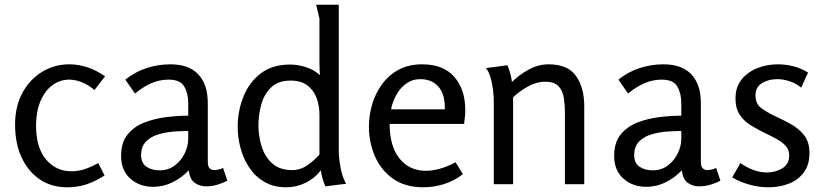

<svg xmlns="http://www.w3.org/2000/svg" viewBox="-20 -782 3507 815"><path d="M274 -509Q312 -509 350.5 -496.5Q389 -484 426 -458L381 -400Q353 -423 326 -433.5Q299 -444 274 -444Q234 -444 202 -420Q170 -396 151.5 -352Q133 -308 133 -249Q133 -155 175.5 -105Q218 -55 283 -55Q312 -55 339.5 -64Q367 -73 397 -90L424 -37Q384 -12 347 0.5Q310 13 264 13Q200 13 150.5 -19.5Q101 -52 72.5 -112Q44 -172 44 -253Q44 -331 75.5 -388.5Q107 -446 159.5 -477.5Q212 -509 274 -509Z M703 -509Q782 -509 822 -466Q862 -423 862 -345V-96Q862 -75 870 -67.5Q878 -60 889 -60Q898 -60 908 -62.5Q918 -65 927 -69L945 -15Q929 -6 904.5 1.5Q880 9 854 9Q828 9 807 -5.5Q786 -20 781 -59Q752 -28 713 -8.5Q674 11 631 11Q572 11 533 -24Q494 -59 494 -120Q494 -177 521.5 -211Q549 -245 593 -262Q637 -279 686.5 -285Q736 -291 779 -291V-344Q779 -386 762 -415Q745 -444 696 -444Q658 -444 623 -429Q588 -414 553 -385L512 -444Q553 -477 602 -493Q651 -509 703 -509ZM779 -226Q752 -226 718 -223.5Q684 -221 652 -211.5Q620 -202 599.5 -181Q579 -160 579 -123Q579 -90 601.5 -74.5Q624 -59 658 -59Q694 -59 721 -79Q748 -99 763.5 -130Q779 -161 779 -194Z M1211 -508Q1245 -508 1279 -497Q1313 -486 1338 -463Q1337 -477 1336.5 -490.5Q1336 -504 1336 -517V-703L1322 -762H1418V-143Q1418 -112 1425.5 -71Q1433 -30 1449 -2L1361 9Q1354 -8 1349 -25Q1344 -42 1342 -59Q1316 -25 1277 -6Q1238 13 1195 13Q1143 13 1104 -9Q1065 -31 1039.5 -68.5Q1014 -106 1001.5 -151.5Q989 -197 989 -244Q989 -312 1013.5 -372.5Q1038 -433 1087 -470.5Q1136 -508 1211 -508ZM1213 -440Q1161 -440 1131 -411Q1101 -382 1089 -338Q1077 -294 1077 -250Q1077 -205 1090.5 -161Q1104 -117 1135.5 -88.5Q1167 -60 1220 -60Q1255 -60 1284.5 -80.5Q1314 -101 1336 -126V-294Q1336 -334 1323.5 -367Q1311 -400 1284 -420Q1257 -440 1213 -440Z M1772 -509Q1862 -509 1908.5 -455.5Q1955 -402 1955 -315Q1955 -301 1953.5 -286.5Q1952 -272 1950 -256H1634Q1634 -161 1676 -109Q1718 -57 1788 -57Q1845 -57 1914 -93L1945 -43Q1910 -15 1866 -1Q1822 13 1777 13Q1699 13 1647.5 -24Q1596 -61 1571 -120Q1546 -179 1546 -243Q1546 -293 1560 -340Q1574 -387 1602.5 -425.5Q1631 -464 1673 -486.5Q1715 -509 1772 -509ZM1764 -446Q1730 -446 1704 -427Q1678 -408 1662 -378.5Q1646 -349 1640 -318H1868Q1870 -380 1842 -413Q1814 -446 1764 -446Z M2134 -505Q2141 -488 2146 -470Q2151 -452 2153 -434Q2183 -464 2224 -486.5Q2265 -509 2308 -509Q2391 -509 2425.5 -459Q2460 -409 2460 -332V0H2378V-305Q2378 -336 2373.5 -366Q2369 -396 2351.5 -415.5Q2334 -435 2294 -435Q2257 -435 2220.5 -414.5Q2184 -394 2158 -369V0H2076V-352Q2076 -372 2073 -398.5Q2070 -425 2063 -450.5Q2056 -476 2043 -493Z M2796 -509Q2875 -509 2915 -466Q2955 -423 2955 -345V-96Q2955 -75 2963 -67.5Q2971 -60 2982 -60Q2991 -60 3001 -62.5Q3011 -65 3020 -69L3038 -15Q3022 -6 2997.5 1.5Q2973 9 2947 9Q2921 9 2900 -5.5Q2879 -20 2874 -59Q2845 -28 2806 -8.5Q2767 11 2724 11Q2665 11 2626 -24Q2587 -59 2587 -120Q2587 -177 2614.5 -211Q2642 -245 2686 -262Q2730 -279 2779.5 -285Q2829 -291 2872 -291V-344Q2872 -386 2855 -415Q2838 -444 2789 -444Q2751 -444 2716 -429Q2681 -414 2646 -385L2605 -444Q2646 -477 2695 -493Q2744 -509 2796 -509ZM2872 -226Q2845 -226 2811 -223.5Q2777 -221 2745 -211.5Q2713 -202 2692.5 -181Q2672 -160 2672 -123Q2672 -90 2694.5 -74.5Q2717 -59 2751 -59Q2787 -59 2814 -79Q2841 -99 2856.5 -130Q2872 -161 2872 -194Z M3281 -509Q3315 -509 3348.5 -500.5Q3382 -492 3410 -474L3381 -410Q3359 -428 3332 -437Q3305 -446 3279 -446Q3242 -446 3214.5 -429Q3187 -412 3187 -378Q3187 -341 3211.5 -323Q3236 -305 3270 -289Q3303 -274 3336.5 -255.5Q3370 -237 3393 -208.5Q3416 -180 3416 -132Q3416 -82 3391.5 -49.5Q3367 -17 3327.5 -2Q3288 13 3242 13Q3202 13 3162 2Q3122 -9 3088 -29L3123 -90Q3147 -72 3177 -61Q3207 -50 3235 -50Q3273 -50 3301.5 -68Q3330 -86 3330 -122Q3330 -147 3314.5 -163.5Q3299 -180 3275 -193Q3251 -206 3225 -218Q3195 -233 3166.5 -250.5Q3138 -268 3120 -295Q3102 -322 3102 -364Q3102 -412 3127.5 -444Q3153 -476 3194 -492.5Q3235 -509 3281 -509Z"/></svg>

Font: Rosario Light
Style: Regular
Weight: 300
Designer: Hector Gatti
Foundry: Omnibus Type
Version: Version 1.101; ttfautohint (v1.8.1.43-b0c9)